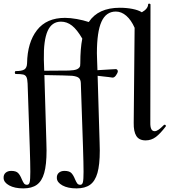

<svg xmlns="http://www.w3.org/2000/svg" viewBox="-82 -769 950 1064"><path d="M830 -78Q834 -78 836 -75Q838 -72 837 -69Q806 -28 781 -9.5Q756 9 725 9Q689 9 673.5 -15.5Q658 -40 659 -89L664 -615Q645 -658 618 -681.5Q591 -705 560 -705Q506 -705 480.5 -649Q455 -593 455 -474L456 -439L458 -380Q504 -382 524 -384Q550 -386 560 -386Q565 -386 568 -382Q571 -378 571 -374Q570 -364 560.5 -351Q551 -338 541 -339L520 -342Q508 -343 493 -345Q478 -347 459 -349L470 21Q471 37 471 65Q471 144 458 189.5Q445 235 417 255Q389 275 342 275Q294 275 264 258.5Q234 242 233 218Q232 199 244 188.5Q256 178 275 178Q302 178 313.5 190Q325 202 334 225Q341 241 346.5 248Q352 255 363 255Q374 255 377.5 240.5Q381 226 381 183Q381 139 378 47L366 -306V-308Q365 -329 354.5 -337.5Q344 -346 318 -349Q289 -351 164 -353L175 21Q176 37 176 65Q176 144 163 189.5Q150 235 122 255Q94 275 47 275Q-1 275 -31 258.5Q-61 242 -62 218Q-63 199 -51 188.5Q-39 178 -20 178Q7 178 18.5 190Q30 202 39 225Q46 241 51.5 248Q57 255 68 255Q79 255 82.5 240.5Q86 226 86 183Q86 139 83 47L71 -306Q70 -331 64.5 -342Q59 -353 46.5 -356Q34 -359 4 -359Q3 -359 1.5 -361.5Q0 -364 0 -367Q0 -370 1.5 -372.5Q3 -375 4 -375Q39 -375 53 -384Q67 -393 68 -418Q70 -534 123 -602Q176 -670 278 -670Q308 -670 344 -663.5Q380 -657 410 -647Q462 -726 582 -726Q620 -726 652.5 -719.5Q685 -713 704 -701Q738 -720 739 -745Q739 -747 741 -748Q743 -749 745 -749Q747 -749 749.5 -747.5Q752 -746 752 -744L751 -89Q750 -42 775 -42Q785 -42 797 -50.5Q809 -59 826 -76ZM163 -377Q271 -377 299 -378Q330 -379 344 -385Q358 -391 362 -403Q363 -408 363 -418Q363 -500 374 -555Q345 -605 317 -627Q289 -649 256 -649Q205 -649 182 -597.5Q159 -546 161 -439Z"/></svg>

Font: Cormorant Upright
Style: Bold
Weight: 700
Designer: Christian Thalmann (Catharsis Fonts)
Foundry: Catharsis Fonts
Version: Version 3.302